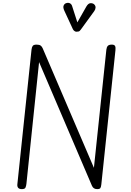

<svg xmlns="http://www.w3.org/2000/svg" viewBox="-20 -1314 913 1334"><path d="M132 0Q114 0 106.5 -8.8Q99 -17.5 100.5 -33L199 -969Q201 -986.5 207.5 -995.2Q214 -1004 234.5 -1004Q253.5 -1004 262.8 -997Q272 -990 277 -977.5L632.5 -148L719 -969Q721 -986.5 729 -995.2Q737 -1004 757 -1004Q774.5 -1004 779.5 -994.2Q784.5 -984.5 782 -964L684 -32.5Q682 -14.5 677.2 -7.2Q672.5 0 655 0Q629 0 619 -23L251.5 -882.5L163.5 -36.5Q162 -22.5 157.2 -11.2Q152.5 0 132 0ZM509.5 -1093.5Q505 -1093.5 497.8 -1098.2Q490.5 -1103 486.5 -1111L427 -1239.5Q416.5 -1262.5 422.2 -1275.5Q428 -1288.5 439.5 -1292Q454.5 -1297 466 -1291Q477.5 -1285 481.5 -1270.5L517.5 -1158.5L580.5 -1269.5Q593.5 -1291 608.5 -1291.8Q623.5 -1292.5 633 -1285Q644.5 -1274.5 644 -1261.8Q643.5 -1249 635 -1237L542 -1109Q533.5 -1096.5 525.2 -1095Q517 -1093.5 509.5 -1093.5Z"/></svg>

Font: Edu SA Hand
Style: Regular
Weight: 400
Designer: Tina and Corey Anderson, Eben Sorkin, Mirko Velimirovic
Foundry: Google for Education
Version: Version 2.000